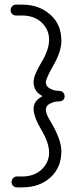

<svg xmlns="http://www.w3.org/2000/svg" viewBox="-20 -684 340 829"><path d="M195 -165Q245 -83 245 -31Q245 39 198 82Q151 125 76 125H53Q43 125 36.5 118.5Q30 112 30 102Q30 92 36.5 85Q43 78 53 78H75Q128 78 160 47.5Q192 17 192 -25Q192 -67 158.5 -123.5Q125 -180 125 -214.5Q125 -249 164 -269Q125 -288 125 -330Q125 -359 158.5 -414Q192 -469 192 -512.5Q192 -556 160 -586.5Q128 -617 75 -617H49Q39 -617 32.5 -623.5Q26 -630 26 -640Q26 -650 32.5 -657Q39 -664 49 -664H76Q148 -664 196.5 -621.5Q245 -579 245 -508Q245 -462 211.5 -403.5Q178 -345 178 -328Q178 -311 196 -301.5Q214 -292 230 -292Q246 -292 252.5 -285Q259 -278 259 -268Q259 -258 252.5 -252Q246 -246 230.5 -246Q215 -246 196.5 -237Q178 -228 178 -210.5Q178 -193 195 -165Z"/></svg>

Font: Flamenco
Style: Regular
Weight: 400
Designer: Luciano Vergara
Foundry: Luciano Vergara
Version: Version 1.003